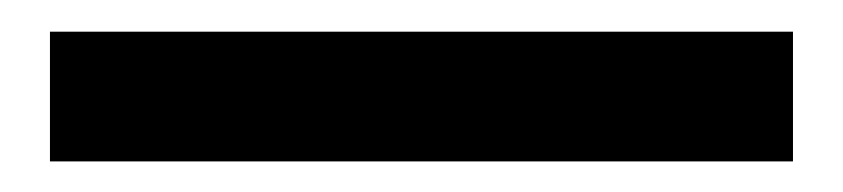

<svg xmlns="http://www.w3.org/2000/svg" viewBox="-20 37 540 123"><path d="M12 140.4V57.3H488V140.4Z"/></svg>

Font: Source Sans Variable
Style: Regular
Weight: 200
Designer: Paul D. Hunt
Foundry: Adobe Systems Incorporated
Version: Version 3.006;hotconv 1.0.111;makeotfexe 2.5.65597